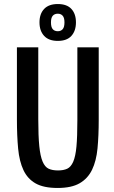

<svg xmlns="http://www.w3.org/2000/svg" viewBox="-20 -923 567 953"><path d="M64 -688H170V-331Q170 -248 175 -198Q180 -148 191.5 -121Q203 -94 221.5 -85.5Q240 -77 268 -77Q295 -77 313.5 -85.5Q332 -94 343.5 -120.5Q355 -147 359.5 -196Q364 -245 364 -327V-688H470V-327Q470 -249 464 -186.5Q458 -124 437 -80.5Q416 -37 375.5 -13.5Q335 10 266 10Q197 10 157 -12.5Q117 -35 96.5 -78.5Q76 -122 70 -185.5Q64 -249 64 -330ZM267 -720Q222 -720 199 -745Q176 -770 176 -812Q176 -854 199 -878.5Q222 -903 267 -903Q312 -903 334.5 -878.5Q357 -854 357 -812Q357 -770 334.5 -745Q312 -720 267 -720ZM267 -768Q282 -768 291 -778Q300 -788 300 -812Q300 -835 291 -845Q282 -855 267 -855Q251 -855 242 -845Q233 -835 233 -812Q233 -788 242 -778Q251 -768 267 -768Z"/></svg>

Font: Medium
Style: Regular
Weight: 500
Designer: Fernando Haro
Foundry: deFharo
Version: Version 1.787